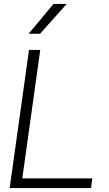

<svg xmlns="http://www.w3.org/2000/svg" viewBox="-20 -953 553 973"><path d="M448 -49 441 0H29L127 -700H184L93 -49ZM251 -933H318L183 -782H125Z"/></svg>

Font: Krub Light
Style: Italic
Weight: 300
Italic angle: -8°
Designer: Ekaluck Peanpanawate
Foundry: Cadson Demak Co.,Ltd.
Version: Version 1.000; ttfautohint (v1.6)